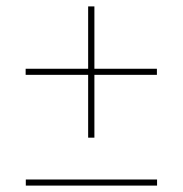

<svg xmlns="http://www.w3.org/2000/svg" viewBox="-20 -580 570 599"><path d="M255 -150.5H274.5V-346.5H469.5V-365.5H274.5V-560H255V-365.5H60V-346.5H255ZM60.5 -20V-1H470V-20Z"/></svg>

Font: Bodoni* 11
Style: Regular
Weight: 400
Version: Version 2.3